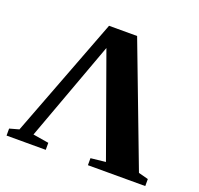

<svg xmlns="http://www.w3.org/2000/svg" viewBox="-117 -788 951 917"><g transform="rotate(20 358.5 -330.0)"><path d="M205.1 -35.6V0H5.9V-35.6L53.7 -48.8L286.6 -660.2H429.2L661.1 -48.8L710.9 -35.6V0H419.4V-35.6L495.1 -43.9L311 -556.2L125 -48.8Z"/></g></svg>

Font: Liberation Serif
Style: Bold
Weight: 700
Designer: Steve Matteson
Foundry: Ascender Corporation
Version: Version 2.1.5